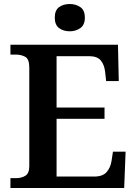

<svg xmlns="http://www.w3.org/2000/svg" viewBox="-20 -937 682 957"><path d="M32 0V-49H59Q87 -49 106.5 -61Q126 -73 126 -109V-600Q126 -643 105.5 -654Q85 -665 58 -665H32V-714H568L572 -533H509L504 -579Q500 -614 482.5 -635.5Q465 -657 424 -657H262V-401H501V-345H262V-57H450Q492 -57 511.5 -79.5Q531 -102 536 -135L543 -181H606L599 0ZM328 -781Q296 -781 274.5 -797Q253 -813 253 -849Q253 -886 274.5 -901.5Q296 -917 328 -917Q358 -917 380.5 -901.5Q403 -886 403 -849Q403 -813 380.5 -797Q358 -781 328 -781Z"/></svg>

Font: Noto Serif Telugu SemiBold
Style: Regular
Weight: 600
Designer: Jelle Bosma - Monotype Design Team
Foundry: Monotype Imaging Inc.
Version: Version 2.005; ttfautohint (v1.8.4.7-5d5b)